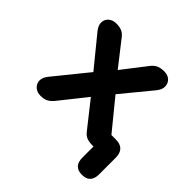

<svg xmlns="http://www.w3.org/2000/svg" viewBox="-165 -643 925 925"><g transform="rotate(45 297.5 -180.5)"><path d="M518 136Q461 136 461 76V0H454Q431 0 415 -6Q399 -12 385 -31L283 -160L177 -27Q163 -9 147.5 -0.5Q132 8 108 8Q84 8 68.5 -5.5Q53 -19 52 -40Q51 -61 70 -84L207 -253L83 -405Q64 -428 64.5 -449Q65 -470 80.5 -483.5Q96 -497 120 -497Q144 -497 160 -489.5Q176 -482 189 -463L283 -343L376 -463Q390 -482 406 -489.5Q422 -497 446 -497Q471 -497 485.5 -483.5Q500 -470 501 -449Q502 -428 483 -405L358 -253L483 -100H513Q575 -100 575 -37V76Q575 136 518 136Z"/></g></svg>

Font: Chiron GoRound TC SB
Style: Regular
Weight: 500
Designer: Ryoko NISHIZUKA 西塚涼子 (kana, bopomofo & ideographs); Paul D. Hunt (Latin, Greek & Cyrillic); Sandoll Communications 산돌커뮤니
Foundry: Adobe
Version: Version 1.000;hotconv 1.1.1;makeotfexe 2.6.0